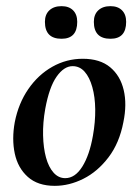

<svg xmlns="http://www.w3.org/2000/svg" viewBox="-20 -590 448 624"><path d="M158 14Q103 14 70.5 -15Q38 -44 28 -91Q18 -138 28 -193Q40 -254 72 -300.5Q104 -347 150 -373Q196 -399 249 -399Q305 -399 338 -371.5Q371 -344 382 -297.5Q393 -251 381 -193Q368 -125 332.5 -78.5Q297 -32 251 -9Q205 14 158 14ZM192 -11Q224 -11 247.5 -48.5Q271 -86 282 -149Q290 -194 289.5 -234.5Q289 -275 280 -307Q271 -339 255 -357Q239 -375 216 -375Q188 -375 164 -341Q140 -307 127 -236Q119 -191 120 -150Q121 -109 129.5 -78Q138 -47 154 -29Q170 -11 192 -11ZM339 -464Q285 -464 285 -519Q285 -543 299.5 -556.5Q314 -570 339 -570Q363 -570 376.5 -556.5Q390 -543 390 -519Q390 -464 339 -464ZM180 -464Q126 -464 126 -519Q126 -543 140.5 -556.5Q155 -570 180 -570Q204 -570 217.5 -556.5Q231 -543 231 -519Q231 -464 180 -464Z"/></svg>

Font: Cormorant Infant Light
Style: Italic
Weight: 300
Italic angle: -10°
Designer: Christian Thalmann (Catharsis Fonts)
Foundry: Catharsis Fonts
Version: Version 4.001